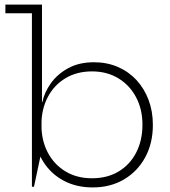

<svg xmlns="http://www.w3.org/2000/svg" viewBox="-20 -810 744 839"><path d="M119.5 6V-752H3.5V-790H163.5V-329.5L161.5 -278.5V-226L163.5 -158.5L128.5 6ZM385 9Q314 9 258.8 -20.2Q203.5 -49.5 169.8 -102.2Q136 -155 129 -225L161 -264.5Q161 -196.5 188.5 -144Q216 -91.5 265.8 -61.2Q315.5 -31 382 -31Q449 -31 498.5 -60.8Q548 -90.5 575.2 -143.5Q602.5 -196.5 602.5 -265Q602.5 -333 574.2 -385.8Q546 -438.5 496.5 -468.2Q447 -498 382 -498Q316 -498 266.2 -468.2Q216.5 -438.5 188.8 -385.8Q161 -333 161 -264.5L154.5 -363.5H165Q173.5 -405.5 201.8 -445.5Q230 -485.5 277.5 -511.8Q325 -538 391 -538Q447 -538 494.2 -517.8Q541.5 -497.5 575.8 -460.8Q610 -424 629 -374Q648 -324 648 -264Q648 -184.5 614.8 -123Q581.5 -61.5 522.2 -26.2Q463 9 385 9Z"/></svg>

Font: Hepta Slab Light
Style: Regular
Weight: 300
Designer: Michael LaGattuta
Foundry: Michael LaGattuta
Version: Version 1.102